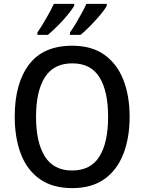

<svg xmlns="http://www.w3.org/2000/svg" viewBox="-20 -1012 744 991"><path d="M649 -409Q649 -300 616.5 -217Q584 -134 518.5 -87.5Q453 -41 353 -41Q251 -41 185 -88Q119 -135 87.5 -218Q56 -301 56 -410Q56 -581 129.5 -678.5Q203 -776 353 -776Q453 -776 518.5 -729.5Q584 -683 616.5 -600.5Q649 -518 649 -409ZM166 -409Q166 -277 211.5 -204.5Q257 -132 352 -132Q448 -132 493 -204Q538 -276 538 -409Q538 -541 493.5 -613Q449 -685 353 -685Q257 -685 211.5 -613Q166 -541 166 -409ZM531 -982Q521 -963 497 -934.5Q473 -906 445.5 -878Q418 -850 396 -832H341V-844Q356 -865 372 -892Q388 -919 402.5 -945.5Q417 -972 426 -992H531ZM363 -982Q352 -963 329 -935Q306 -907 278 -879Q250 -851 227 -832H173V-844Q195 -876 219.5 -919Q244 -962 258 -992H363Z"/></svg>

Font: Noto Sans Tamil UI SemiCondensed Medium
Style: Regular
Weight: 500
Width: 4
Designer: Jelle Bosma - Monotype Design Team
Foundry: Monotype Imaging Inc.
Version: Version 2.004; ttfautohint (v1.8.4.7-5d5b)